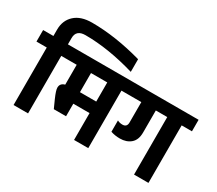

<svg xmlns="http://www.w3.org/2000/svg" viewBox="-189 -1274 1829 1616"><g transform="rotate(30 725.5 -465.5)"><path d="M297 -931Q524 -931 785 -858V-735Q524 -812 301 -812Q211 -812 211 -732V-671H311V-559H211V0H70V-559H-30V-671H70V-733Q70 -822 129 -876.5Q188 -931 297 -931Z M251 -559V-671H896V-559H796V0H658V-261H500V-139H381L345 -219Q316 -285 316 -311Q316 -354 361 -366V-559ZM658 -559H500V-373H658Z M836 -671H1481V-559H1381V0H1241V-559H1130V-345Q1130 -273 1089.5 -238Q1049 -203 985 -203Q937 -203 896 -217V-327Q918 -315 945 -315Q989 -315 989 -361V-559H836Z"/></g></svg>

Font: Hind Bold
Style: Regular
Weight: 700
Designer: Manushi Parikh, Satya Rajpurohit
Foundry: Indian Type Foundry
Version: Version 1.201;PS 1.0;hotconv 1.0.78;makeotf.lib2.5.61930; tt